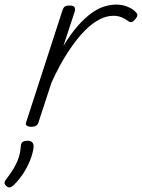

<svg xmlns="http://www.w3.org/2000/svg" viewBox="-87 -539 620 839"><path d="M49 15Q37 15 30 10Q23 5 28 -7L186 -494Q190 -506 196.5 -510.5Q203 -515 216 -515Q232 -515 237.5 -509Q243 -503 240 -490L190 -338Q222 -391 253 -426Q284 -461 313.5 -482Q343 -503 370 -511Q397 -519 421 -519Q449 -519 473 -508.5Q497 -498 508 -484Q514 -478 513 -471Q512 -464 504 -455Q496 -445 489 -443Q482 -441 474 -446Q463 -455 446.5 -462.5Q430 -470 408 -470Q379 -470 347.5 -454Q316 -438 282 -403.5Q248 -369 211 -313Q174 -257 138 -178L81 -4Q78 6 70.5 10.5Q63 15 49 15ZM-58 275Q-66 269 -67 261.5Q-68 254 -61 246Q-42 221 -28.5 199Q-15 177 -6.5 153Q2 129 4 99Q5 86 12.5 81Q20 76 33 76Q47 76 53.5 82.5Q60 89 60 101Q59 119 50 146.5Q41 174 23 205.5Q5 237 -25 268Q-33 276 -41.5 279Q-50 282 -58 275Z"/></svg>

Font: Playwrite CU ExtraLight
Style: Regular
Weight: 250
Designer: Veronika Burian, José Scaglione
Foundry: TypeTogether
Version: Version 1.002